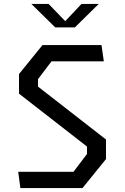

<svg xmlns="http://www.w3.org/2000/svg" viewBox="-20 -960 640 980"><path d="M84 0 73 -83H355L424 -174V-212L77 -482V-582L197 -730H498L510 -647H243L174 -556V-518L521 -248V-148L401 0ZM140 -940 262 -820H362L484 -940H396L313 -852L228 -940Z"/></svg>

Font: Moralerspace Krypton JPDOC
Style: Regular
Weight: 400
Version: v0.0.6; ttfautohint (v1.8.4.7-5d5b-dirty) -l 6 -r 45 -G 200 